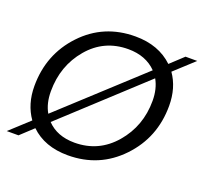

<svg xmlns="http://www.w3.org/2000/svg" viewBox="-105 -673 851 800"><g transform="rotate(20 320.0 -273.0)"><path d="M597 -330Q597 -189 503 -90.5Q409 8 270 8Q167 8 105 -52L49 0H-3L82 -78Q41 -136 41 -216Q41 -357 134 -455.5Q227 -554 367 -554Q470 -554 534 -493L591 -546H643L557 -467Q597 -410 597 -330ZM113 -219Q113 -165 135 -127L482 -446Q435 -494 357 -494Q250 -494 181.5 -413Q113 -332 113 -219ZM278 -51Q385 -51 455 -132.5Q525 -214 525 -326Q525 -379 503 -418L156 -98Q201 -51 278 -51Z"/></g></svg>

Font: Poppins Light
Style: Italic
Weight: 300
Italic angle: -10°
Designer: Ninad Kale (Devanagari), Jonny Pinhorn (Latin)
Foundry: Indian Type Foundry
Version: Version 3.200;PS 1.000;hotconv 16.6.54;makeotf.lib2.5.65590